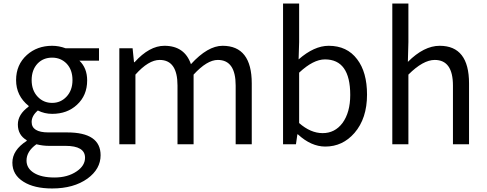

<svg xmlns="http://www.w3.org/2000/svg" viewBox="-20 -816 2754 1086"><path d="M113 212Q50 173 50 104Q50 33 131 -19V-23Q81 -52 81 -112Q81 -169 142 -213V-217Q71 -274 71 -363Q71 -450 132 -505Q190 -557 275 -557Q313 -557 351 -543H540V-473H429Q473 -431 473 -361Q473 -276 415 -223Q360 -172 275 -172Q232 -172 194 -191Q159 -161 159 -126Q159 -67 254 -67H360Q549 -67 549 62Q549 140 475 194Q397 250 275 250Q173 250 113 212ZM356 -269Q390 -305 390 -363Q390 -421 357 -456Q324 -490 275 -490Q225 -490 193 -457Q159 -421 159 -363Q159 -305 193 -269Q226 -234 275 -234Q323 -234 356 -269ZM414 153Q461 121 461 76Q461 9 350 9H256Q222 9 186 0Q130 40 130 92Q130 136 172 162Q214 188 288 188Q363 188 414 153Z M655 -543H730L738 -464H741Q825 -557 910 -557Q1024 -557 1060 -453Q1155 -557 1239 -557Q1404 -557 1404 -344V0H1313V-332Q1313 -477 1212 -477Q1151 -477 1075 -394V0H984V-332Q984 -477 883 -477Q820 -477 746 -394V0H655Z M1665 -56H1662L1654 0H1581V-796H1672V-578L1669 -480Q1757 -557 1839 -557Q1943 -557 2000 -481Q2056 -408 2056 -281Q2056 -146 1985 -64Q1918 13 1820 13Q1740 13 1665 -56ZM1917 -120Q1961 -180 1961 -279Q1961 -480 1818 -480Q1752 -480 1672 -405V-120Q1737 -63 1805 -63Q1874 -63 1917 -120Z M2199 -796H2290V-578L2287 -466Q2378 -557 2467 -557Q2633 -557 2633 -344V0H2542V-332Q2542 -477 2439 -477Q2373 -477 2290 -394V0H2199Z"/></svg>

Font: Source Han Sans K Regular
Style: Regular
Weight: 400
Designer: Ryoko NISHIZUKA  (kana & ideographs); Paul D. Hunt (Latin, Greek & Cyrillic); Wenlong ZHANG  (bopomofo); Sandoll Communi
Foundry: Adobe Systems Incorporated
Version: Version 1.00 July 18, 2014, initial release